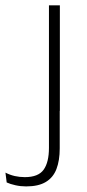

<svg xmlns="http://www.w3.org/2000/svg" viewBox="-84 -506 318 704"><path d="M95.5 -99.5V-486.5H135.5V-99.5ZM12 177.5Q-8.5 177.5 -27.5 173.2Q-46.5 169 -59.5 163L-64 127Q-47.5 135.5 -29.8 139.5Q-12 143.5 7 143.5Q56.5 143.5 76 116.2Q95.5 89 95.5 36V-150.5H135V38Q135 82.5 123 113.8Q111 145 84 161.2Q57 177.5 12 177.5Z"/></svg>

Font: Anek Latin Medium ExtraLight
Style: Regular
Weight: 250
Version: Version 1.003